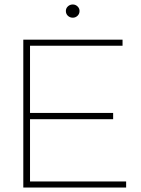

<svg xmlns="http://www.w3.org/2000/svg" viewBox="-20 -837 631 857"><path d="M84 0V-660H527V-633H114V-333H485V-305H114V-27H543V0ZM274 -788Q274 -800 283 -808.5Q292 -817 305 -817Q317 -817 326 -808.5Q335 -800 335 -788Q335 -775 326 -766.5Q317 -758 305 -758Q292 -758 283 -766.5Q274 -775 274 -788Z"/></svg>

Font: Human Sans ExtraLight
Style: Regular
Weight: 200
Designer: Tim Radville
Foundry: Continuum
Version: Version 1.000;FEAKit 1.0